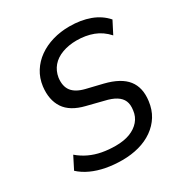

<svg xmlns="http://www.w3.org/2000/svg" viewBox="-169 -840 925 975"><g transform="rotate(-30 294.0 -352.5)"><path d="M269 9Q219 9 174.5 0.5Q130 -8 93 -25Q56 -42 29 -67L66 -140Q94 -116 127 -100.5Q160 -85 197.5 -78Q235 -71 276 -71Q325 -71 360 -84.5Q395 -98 416.5 -123Q438 -148 442 -182Q447 -215 437.5 -237Q428 -259 404 -274Q380 -289 340 -298L245 -322Q163 -342 130 -392Q97 -442 106 -517Q112 -563 135 -599.5Q158 -636 194 -661.5Q230 -687 276 -700.5Q322 -714 374 -714Q441 -714 494 -694.5Q547 -675 582 -635L545 -563Q511 -601 467 -617.5Q423 -634 370 -634Q324 -634 286 -620Q248 -606 225.5 -579.5Q203 -553 197 -516Q191 -468 212.5 -439.5Q234 -411 286 -398L381 -375Q470 -353 507 -306Q544 -259 534 -184Q528 -137 506 -101.5Q484 -66 448.5 -41Q413 -16 367.5 -3.5Q322 9 269 9Z"/></g></svg>

Font: Nunito Sans 10pt SemiCondensed Medium
Style: Italic
Weight: 500
Width: 4
Italic angle: -9°
Designer: Vernon Adams
Foundry: Vernon Adams
Version: Version 3.101;gftools[0.9.27]